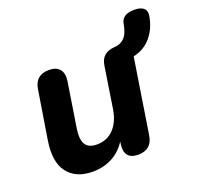

<svg xmlns="http://www.w3.org/2000/svg" viewBox="-114 -748 913 883"><g transform="rotate(-20 343.0 -306.5)"><path d="M50.9 -198.4 88.5 -432.7Q98.7 -498.4 165.7 -498.4Q201.2 -498.4 217.6 -478.1Q234.1 -457.7 228.5 -420.4L193.9 -200Q186.5 -150 201.4 -125.3Q216.2 -100.7 257.1 -100.7Q307 -100.7 339.5 -134.8Q371.9 -168.9 381.3 -228.2L412.4 -428.7Q417.1 -461 435.5 -476.3Q453.9 -491.6 483.8 -494Q507.5 -495.2 523.4 -505.9Q539.3 -516.6 548 -535Q556.7 -553.3 561.4 -580.1Q569.3 -624.4 628.6 -624.4Q658.9 -624.4 673.7 -612.2Q688.4 -600 685 -577.1Q676.2 -518.3 642.4 -477Q608.6 -435.7 553.7 -423.9L496.3 -58.2Q486.1 8.4 419.3 8.4Q385.2 8.4 370 -9.9Q354.9 -28.3 359.7 -64.6L369.1 -130.8L373.7 -98.3Q347.2 -45.3 301.6 -17.5Q255.9 10.4 197.1 10.4Q114.9 10.4 74.4 -41.9Q33.9 -94.2 50.9 -198.4Z"/></g></svg>

Font: SN Pro Thin
Style: Italic
Weight: 200
Italic angle: -9°
Designer: Tobias Whetton
Foundry: Supernotes
Version: Version 1.003;Glyphs 3.3 (3324)